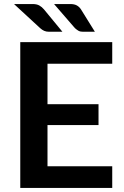

<svg xmlns="http://www.w3.org/2000/svg" viewBox="-20 -932 615 952"><path d="M49.5 0ZM536.5 -723V-616H215.5V-415.5H468.5V-312H215.5V-107.5H536.5V0H80.5V-723ZM328.5 -912Q348.5 -912 361 -905Q373.5 -898 381.5 -885.5L450.5 -774.5H392Q378 -774.5 369.5 -779.2Q361 -784 351.5 -792.5L248 -912ZM142 -912Q162 -912 175 -904.8Q188 -897.5 198 -885.5L289.5 -774.5H223.5Q209.5 -774.5 199.2 -779Q189 -783.5 179 -792.5L49.5 -912Z"/></svg>

Font: Lato
Style: Bold
Weight: 700
Designer: Lukasz Dziedzic
Foundry: tyPoland Lukasz Dziedzic
Version: Version 2.007; 2014-02-27